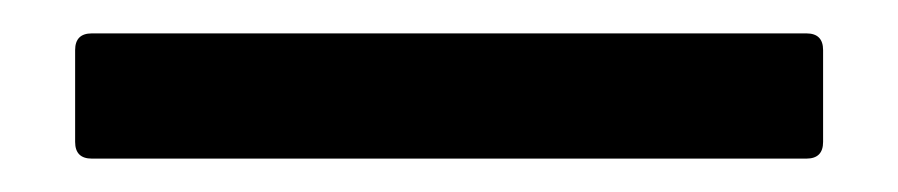

<svg xmlns="http://www.w3.org/2000/svg" viewBox="-20 -95 538 115"><path d="M25 -10V-65Q25 -75 35 -75H463Q473 -75 473 -65V-10Q473 0 463 0H35Q25 0 25 -10Z"/></svg>

Font: Amber EN Medium
Style: Regular
Weight: 500
Designer: Jeremy Tribby
Foundry: Tribby Type Co.
Version: Version 1.403 November 24, 2021